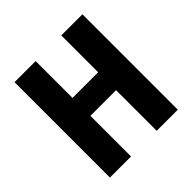

<svg xmlns="http://www.w3.org/2000/svg" viewBox="-187 -865 1016 1016"><g transform="rotate(-45 321.5 -357.0)"><path d="M576 0V-714H418V-438H226V-714H68V0H226V-304H418V0Z"/></g></svg>

Font: Noto Sans Thai Looped Condensed ExtraBold
Style: Regular
Weight: 800
Width: 3
Designer: Sasikarn Vongin, Ben Mitchell
Foundry: The Fontpad Ltd
Version: Version 1.001